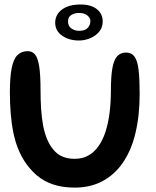

<svg xmlns="http://www.w3.org/2000/svg" viewBox="-20 -819 695 857"><path d="M312.6 18.4Q207.1 18.4 142.9 -37.5Q78.6 -93.3 50.1 -185.2Q44.4 -204.4 40.1 -224.9Q35.8 -245.5 32.8 -267Q29.8 -288.6 27.9 -311.2Q26 -333.9 25.1 -357.4Q24.1 -380.9 24.1 -405.2Q24.1 -473.4 32 -514.1Q39.9 -554.8 57.6 -572.8Q75.4 -590.7 104.1 -590.7Q124.2 -590.7 136.7 -575.3Q149.2 -560 155.1 -521.7Q161 -483.4 161 -414.2Q161 -393.6 161.6 -373.3Q162.1 -352.9 163.4 -333.7Q164.8 -314.4 166.9 -296Q169 -277.6 172.1 -260.7Q175.2 -243.7 179.7 -228.4Q194.4 -175 226 -142.5Q257.6 -110.1 313.4 -110.1Q348.4 -110.1 374.7 -125Q400.9 -139.9 419.5 -166.3Q438.1 -192.8 449.8 -227.7Q456.5 -247.6 461.3 -269.8Q466.2 -292.1 469.1 -315.9Q472.1 -339.7 473.5 -364.6Q475 -389.4 475 -414.5Q475 -479.4 481.9 -516.5Q488.9 -553.5 503.9 -569Q519 -584.4 542.4 -584.4Q567.5 -584.4 580.6 -566Q593.8 -547.6 598.6 -506.9Q603.4 -466.2 603.4 -399.6Q603.4 -375.8 602.2 -352.7Q600.9 -329.6 598.6 -307.2Q596.2 -284.9 592.5 -263.6Q588.8 -242.3 583.9 -222.1Q579.1 -201.8 572.6 -182.6Q552.3 -122.1 516.6 -76.9Q480.9 -31.7 430 -6.7Q379.2 18.4 312.6 18.4ZM332.8 -638.2Q288 -638.2 257.2 -659.9Q226.4 -681.5 226.4 -717.4Q226.4 -753.5 256.3 -776.2Q286.2 -798.9 339.8 -798.9Q386.7 -798.9 412.6 -777.9Q438.4 -756.9 438.4 -723.4Q438.4 -696.2 422.5 -677.3Q406.6 -658.3 382.3 -648.3Q358.1 -638.2 332.8 -638.2ZM333.2 -681.4Q359.7 -681.4 371.5 -694.4Q383.4 -707.4 383.4 -724.7Q383.4 -738.8 370 -750Q356.6 -761.2 331.9 -761.2Q313.7 -761.2 298.6 -752.3Q283.6 -743.4 283.6 -723.5Q283.6 -702.2 298.9 -691.8Q314.3 -681.4 333.2 -681.4Z"/></svg>

Font: Gluten Thin
Style: Regular
Weight: 100
Designer: Tyler Finck
Foundry: Etcetera Type Company
Version: Version 1.300